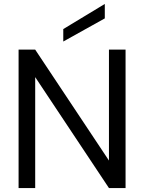

<svg xmlns="http://www.w3.org/2000/svg" viewBox="-20 -951 729 971"><path d="M74 0V-700H158L531 -139V-700H615V0H531L158 -561V0ZM300 -741V-804L510 -931V-858Z"/></svg>

Font: Firefly Display
Style: Regular
Weight: 400
Designer: Colophon Foundry, Jonny Pinhorn
Foundry: Colophon Foundry
Version: Version 1.200; ttfautohint (v1.8.3)